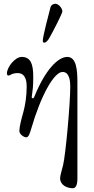

<svg xmlns="http://www.w3.org/2000/svg" viewBox="-20 -717 500 1022"><path d="M241 -512C262 -548 312 -646 312 -656C312 -672 293 -697 274 -697C266 -697 252 -691 249 -679C239 -643 208 -521 208 -503C208 -494 208 -490 217 -490C225 -490 235 -502 241 -512ZM122 -256C122 -204 114 -156 104 -119C93 -80 83 -41 83 -20C83 -1 109 14 119 14C133 14 139 -8 145 -28C198 -211 268 -334 313 -334C351 -334 354 -281 354 -257C354 -161 329 108 316 161C309 191 300 217 300 231C299 266 334 285 368 285C384 285 392 265 392 235V-278C392 -341 388 -414 338 -414C287 -414 219 -341 164 -205C159 -193 157 -194 154 -194C151 -194 148 -197 149 -201C154 -238 157 -255 157 -307C157 -376 144 -414 95 -414C60 -414 17 -359 17 -327C17 -317 20 -315 27 -315C34 -315 43 -328 74 -328C120 -328 122 -277 122 -256Z"/></svg>

Font: EB Garamond SC 08
Style: Regular
Weight: 400
Version: Version 0.016